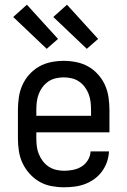

<svg xmlns="http://www.w3.org/2000/svg" viewBox="-20 -786 540 814"><path d="M252 8Q225 8 198 3Q171 -2 147.5 -15.5Q124 -29 105.5 -49.5Q87 -70 75.5 -94.5Q64 -119 60 -146Q56 -173 56 -200V-320Q56 -347 60 -374Q64 -401 75 -425.5Q86 -450 104.5 -470.5Q123 -491 146 -504Q169 -517 196 -522.5Q223 -528 250 -528Q277 -528 304 -522.5Q331 -517 354 -504Q377 -491 395.5 -470.5Q414 -450 425 -425.5Q436 -401 440 -374Q444 -347 444 -320V-225H134V-200Q134 -183 136 -166Q138 -149 144.5 -133Q151 -117 161.5 -103Q172 -89 186.5 -79.5Q201 -70 218 -66Q235 -62 252 -62Q271 -62 290.5 -66Q310 -70 326 -80Q342 -90 352.5 -107Q363 -124 364 -144H442Q441 -121 433.5 -99.5Q426 -78 412.5 -59.5Q399 -41 380.5 -27.5Q362 -14 341 -6Q320 2 297 5Q274 8 252 8ZM366 -295V-320Q366 -337 364 -354Q362 -371 356 -387Q350 -403 339.5 -417Q329 -431 315 -440.5Q301 -450 284 -454Q267 -458 250 -458Q233 -458 216 -454Q199 -450 185 -440.5Q171 -431 160.5 -417Q150 -403 144 -387Q138 -371 136 -354Q134 -337 134 -320V-295ZM348 -579 206 -714 264 -766 396 -621ZM178 -579 36 -714 94 -766 226 -621Z"/></svg>

Font: Iosevka NFM
Style: Regular
Weight: 400
Monospace: yes
Designer: Belleve Invis
Foundry: Belleve Invis
Version: Version 29.0.4; ttfautohint (v1.8.4);Nerd Fonts 3.3.0